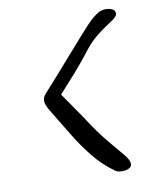

<svg xmlns="http://www.w3.org/2000/svg" viewBox="-84 -788 754 890"><g transform="rotate(-10 293.0 -343.5)"><path d="M420.4 33.2Q398.4 33.2 387.7 25.4Q331.5 -14.6 289.6 -67.1Q247.6 -119.6 212.4 -178.2Q177.2 -236.8 141.6 -294.9Q118.7 -330.6 118.7 -350.6Q118.7 -368.2 134.5 -385Q150.4 -401.9 179.7 -435.1Q239.7 -502.9 279.3 -548.1Q318.8 -593.3 344 -621.6Q369.1 -649.9 385 -666.5Q400.9 -683.1 413.3 -693.1Q425.8 -703.1 440.4 -711.9Q445.8 -714.8 454.8 -717.3Q463.9 -719.7 473.6 -719.7Q490.2 -719.7 503.9 -713.4Q517.6 -707 517.6 -692.9Q517.6 -681.2 503.2 -669.9Q488.8 -658.7 464.8 -643.3Q440.9 -627.9 412.6 -604.7Q384.3 -581.5 356.4 -545.9Q323.7 -502.9 283.7 -457.3Q243.7 -411.6 201.7 -365.7L286.6 -242.7Q335.4 -166.5 375.7 -118.2Q416 -69.8 440.4 -41Q464.8 -12.2 464.8 6.3Q464.8 20.5 450.9 26.9Q437 33.2 420.4 33.2Z"/></g></svg>

Font: Norican
Style: Regular
Weight: 400
Designer: Vernon Adams
Foundry: Vernon Adams
Version: Version 1.100; ttfautohint (v1.8.4.7-5d5b);gftools[0.9.33]